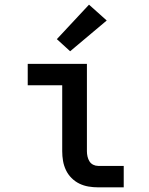

<svg xmlns="http://www.w3.org/2000/svg" viewBox="-20 -804 640 824"><path d="M401 0Q380 0 359.5 -3.5Q339 -7 320.5 -16Q302 -25 287 -40Q272 -55 263 -74Q254 -93 250.5 -113.5Q247 -134 247 -155V-438H99V-530H353V-155Q353 -144 355.5 -132.5Q358 -121 364 -111.5Q370 -102 380 -97Q390 -92 401 -92H511V0ZM281 -584 224 -636 362 -784 438 -716Z"/></svg>

Font: Iosevka Slab Semibold Extended
Style: Regular
Weight: 600
Width: 7
Monospace: yes
Designer: Belleve Invis
Foundry: Belleve Invis
Version: Version 11.1.0; ttfautohint (v1.8.3)